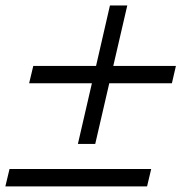

<svg xmlns="http://www.w3.org/2000/svg" viewBox="-25 -618 698 702"><path d="M259.8 -91.8 311 -313.5H81.5L96.7 -377H326.2L377 -598.1H440.4L389.2 -377H618.2L603.5 -313.5H374.5L323.2 -91.8ZM-5.4 63.5 9.8 0H527.8L512.7 63.5Z"/></svg>

Font: HK Grotesk Medium Legacy Italic
Style: Regular
Weight: 500
Italic angle: -13°
Designer: Alfredo Marco Pradil
Foundry: Hanken Design Co.
Version: Version 2.022;PS 002.022;hotconv 1.0.88;makeotf.lib2.5.64775